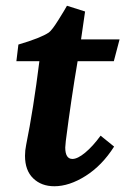

<svg xmlns="http://www.w3.org/2000/svg" viewBox="-20 -632 452 668"><path d="M169 16Q124 16 95.5 -11.5Q67 -39 67 -90Q67 -109 71 -128Q96 -251 117 -419H37L44 -477Q122 -500 150 -519Q161 -527 183.5 -563Q206 -599 213 -612L276 -592L262 -495H396L376 -419H250Q228 -290 209 -142L207 -119Q207 -79 232 -79Q250 -79 276.5 -101Q303 -123 330 -160L377 -122Q335 -56 278 -20Q221 16 169 16Z"/></svg>

Font: Andada Pro ExtraBold
Style: Italic
Weight: 800
Italic angle: -6.99998°
Designer: Carolina Giovagnoli
Foundry: Huerta Tipografica
Version: Version 3.005; ttfautohint (v1.8.4)